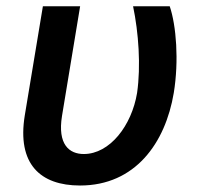

<svg xmlns="http://www.w3.org/2000/svg" viewBox="-20 -565 626 595"><path d="M112.9 -545.5 56.8 -207.4C32.3 -56.8 104.8 9.9 228 9.9C399.1 9.9 492.5 -121.8 518.5 -277C534.8 -376.4 526.3 -485.8 506 -545.5H392.4C409.4 -464.5 416.9 -360.8 404.8 -277C388.1 -175.8 320.3 -87.7 239.7 -87.7C194.6 -87.7 157.7 -117.2 172.2 -206L228.3 -545.5Z"/></svg>

Font: Magic Ui Pro Semi Bold
Style: Italic
Weight: 600
Italic angle: -9.39999°
Designer: Stefan Endress, Andreas Faust
Version: Version 1.000;FEAKit 1.0